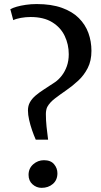

<svg xmlns="http://www.w3.org/2000/svg" viewBox="-20 -918 498 948"><path d="M156.5 -228.5Q147 -250 138.2 -275.5Q129.5 -301 123.8 -326.2Q118 -351.5 118 -372.5Q118 -395.5 127.8 -413Q137.5 -430.5 155.2 -445.8Q173 -461 197.8 -477Q222.5 -493 252 -512.5Q270 -525 285.2 -544.8Q300.5 -564.5 310 -591Q319.5 -617.5 319.5 -650.5Q319.5 -698.5 299.5 -740.5Q279.5 -782.5 237.8 -808.2Q196 -834 131 -834Q107.5 -834 83.5 -829.8Q59.5 -825.5 45.5 -818.5L31 -872.5Q42.5 -879 62.2 -884.8Q82 -890.5 107.5 -894.2Q133 -898 161 -898Q233.5 -898 285.2 -879.5Q337 -861 369.2 -828.8Q401.5 -796.5 416.5 -755Q431.5 -713.5 431.5 -667Q431.5 -618 413.2 -582.2Q395 -546.5 366.5 -520Q338 -493.5 307.5 -472.5Q277 -451.5 251.5 -432Q226 -412.5 214 -391Q210.5 -385 208.5 -375Q206.5 -365 206.5 -355.5Q206.5 -324.5 209.8 -292.8Q213 -261 217.5 -228.5ZM185.5 9.5Q160 9.5 140.5 -8Q121 -25.5 121 -54.5Q121 -86.5 144 -106.8Q167 -127 197 -127Q230.5 -127 247 -107.2Q263.5 -87.5 263.5 -62.5Q263.5 -29 241 -9.8Q218.5 9.5 185.5 9.5Z"/></svg>

Font: Merriweather 72pt SemiBold
Style: Regular
Weight: 600
Version: Version 2.100